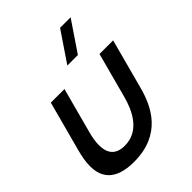

<svg xmlns="http://www.w3.org/2000/svg" viewBox="-226 -918 1056 1056"><g transform="rotate(-45 302.0 -390.5)"><path d="M390.6 -620 509 -795H427L308.6 -620ZM21.5 -246.5C12.5 -212.8 5.2 -175.9 5.2 -140.7C5.2 -58.4 44.8 14.5 194 14.5C407 14.5 475.8 -134 506 -246.5L584.6 -540H478.6L407.5 -274.5C385 -190.5 335.1 -84.5 220.6 -84.5C144.2 -84.5 121.6 -131.2 121.6 -187.2C121.6 -215.5 127.4 -246.3 135 -274.5L206.1 -540H100.1Z"/></g></svg>

Font: Manrope
Style: SemiBoldItalic
Weight: 600
Italic angle: -15°
Designer: Mikhail Sharanda
Foundry: Mikhail Sharanda
Version: Version 4.502;hotconv 1.0.109;makeotfexe 2.5.65596